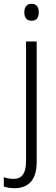

<svg xmlns="http://www.w3.org/2000/svg" viewBox="-56 -750 294 1010"><path d="M72 -686Q72 -706 81.5 -718Q91 -730 110 -730Q129 -730 138.5 -718Q148 -706 148 -686Q148 -641 110 -641Q72 -641 72 -686ZM22 240Q3 240 -11 237.5Q-25 235 -36 231V182Q-12 191 16 191Q81 191 81 100V-532H137V101Q137 172 106.5 206Q76 240 22 240Z"/></svg>

Font: Noto Sans Arabic SemCond Light
Style: Regular
Weight: 300
Width: 4
Designer: Monotype Design Team, Nadine Chahine, Nizar Qandah and Khaled Hosny
Foundry: Monotype Imaging Inc.
Version: Version 2.012; ttfautohint (v1.8.4.7-5d5b)